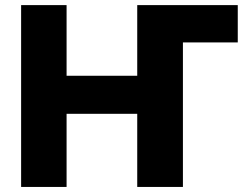

<svg xmlns="http://www.w3.org/2000/svg" viewBox="-20 -739 968 759"><path d="M63.5 -718.8H243.2V-439.5H522.5V-718.8H919.9V-571.3H703.1V0H522.5V-289.1H243.2V0H63.5Z"/></svg>

Font: Min Sans Black
Style: Regular
Weight: 900
Designer: Jinseong-Kim, NotoSansCJK, Nunito
Foundry: Jinseong-Kim
Version: Version 1.000